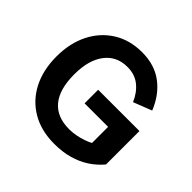

<svg xmlns="http://www.w3.org/2000/svg" viewBox="-175 -898 1088 1088"><g transform="rotate(45 369.5 -354.0)"><path d="M352.8 -387.3V-278.5H541.3V-149.4Q525.1 -140.3 500.7 -131.8Q476.2 -123.3 448.7 -118Q421.2 -112.7 394.7 -112.7Q296 -112.7 245.6 -173.2Q195.1 -233.8 195.1 -353.7Q195.1 -468.1 244.2 -532.3Q293.2 -596.4 378.7 -596.4Q438.4 -596.4 478.8 -564Q519.2 -531.5 542.1 -477.3L652.7 -520.5Q616.5 -610.8 547.8 -662.5Q479.1 -714.1 378.8 -714.1Q281.1 -714.1 207.5 -668.4Q133.9 -622.6 93 -541.6Q52.2 -460.6 52.2 -353.7Q52.2 -245.4 94 -164.5Q135.7 -83.6 212.3 -39Q288.9 5.7 392.9 5.7Q458.5 5.7 512 -9.3Q565.5 -24.4 608.3 -52.4Q651 -80.4 683.6 -119.4V-387.3Z"/></g></svg>

Font: Estedad-FD VF
Style: Regular
Weight: 100
Designer: Amin Abedi
Version: Version 7.3